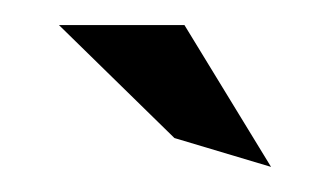

<svg xmlns="http://www.w3.org/2000/svg" viewBox="-20 -753 263 153"><path d="M27 -733 119 -643 196 -620 127 -733Z"/></svg>

Font: Charger Sport
Style: Df
Weight: 400
Designer: Jasper
Foundry: Cannot Into Space Fonts
Version: Version 1.1